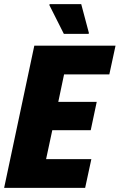

<svg xmlns="http://www.w3.org/2000/svg" viewBox="-21 -909 579 929"><path d="M-1 0 145 -688H538L508 -549H289L261 -416H447L418 -279H232L202 -139H421L391 0ZM288 -745 218 -884 219 -889H372L409 -750L408 -745Z"/></svg>

Font: Saira SemiCondensed ExtraBold
Style: Italic
Weight: 800
Width: 4
Italic angle: -12°
Designer: Hector Gatti with collaboration of the Omnibus-Type team
Foundry: Omnibus-Type
Version: Version 1.101